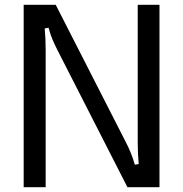

<svg xmlns="http://www.w3.org/2000/svg" viewBox="-20 -783 767 803"><path d="M79 0V-763H213L506 -189Q530 -143 544 -94L560 -97Q556 -141 556 -188V-763H647V0H513L220 -574Q207 -600 199 -619Q191 -638 183 -667L167 -664Q171 -620 171 -572V0Z"/></svg>

Font: Open Sauce Sans
Style: Regular
Weight: 400
Designer: Alfredo Marco Pradil
Foundry: Creative Sauce Fz LLC
Version: Version 1.477